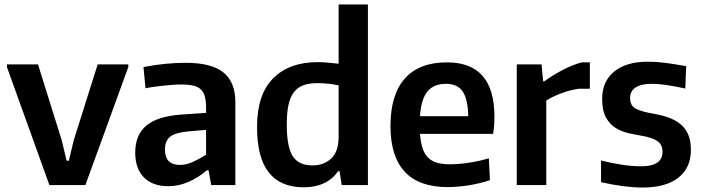

<svg xmlns="http://www.w3.org/2000/svg" viewBox="-20 -828 3144 859"><path d="M11 -528V-540H150L256 -201L278 -109H288L310 -201L417 -540H554V-528L362 0H201Z M733 5Q662 5 623.5 -34.5Q585 -74 585 -145Q585 -224 634 -265.5Q683 -307 786 -315L902 -323V-344Q902 -374 897 -394.5Q892 -415 879 -427.5Q866 -440 844.5 -445Q823 -450 789 -450Q773 -450 753.5 -448.5Q734 -447 713 -445Q692 -443 671 -440Q650 -437 631 -433L622 -528Q673 -538 720 -542.5Q767 -547 811 -547Q926 -547 979.5 -504Q1033 -461 1033 -370V0H925L913 -66H905Q867 -33 823 -14Q779 5 733 5ZM786 -90Q814 -90 845 -104.5Q876 -119 902 -136V-247L822 -240Q765 -235 741.5 -216.5Q718 -198 718 -159Q718 -90 786 -90Z M1339 10Q1235 10 1182.5 -56.5Q1130 -123 1130 -260Q1130 -405 1202 -477.5Q1274 -550 1402 -550Q1426 -550 1448.5 -547.5Q1471 -545 1495 -543V-808H1626V0H1509L1499 -62H1493Q1442 10 1339 10ZM1378 -88Q1429 -88 1462 -119Q1495 -150 1495 -216V-446Q1473 -451 1449 -453.5Q1425 -456 1399 -456Q1363 -456 1337 -446.5Q1311 -437 1294.5 -415Q1278 -393 1270.5 -358Q1263 -323 1263 -271Q1263 -171 1289.5 -129.5Q1316 -88 1378 -88Z M1982 9Q1855 9 1791 -59.5Q1727 -128 1727 -264Q1727 -404 1791 -476.5Q1855 -549 1980 -549Q2192 -549 2192 -307Q2192 -281 2190.5 -263.5Q2189 -246 2186 -229H1859Q1862 -191 1870.5 -165Q1879 -139 1895 -123Q1911 -107 1935 -100Q1959 -93 1993 -93Q2031 -93 2078 -100Q2125 -107 2167 -120L2172 -22Q2131 -8 2080.5 0.5Q2030 9 1982 9ZM1975 -453Q1920 -453 1892 -418.5Q1864 -384 1859 -308H2075Q2073 -386 2049.5 -419.5Q2026 -453 1975 -453Z M2292 -540H2403L2410 -464H2415Q2450 -490 2495.5 -514Q2541 -538 2583 -549H2619V-431H2571Q2532 -426 2492 -411Q2452 -396 2424 -378V0H2292Z M2855 11Q2775 11 2669 -13V-110Q2717 -98 2762.5 -91Q2808 -84 2849 -84Q2944 -84 2944 -149Q2944 -181 2921.5 -196.5Q2899 -212 2854 -220Q2825 -225 2793 -232Q2761 -239 2734.5 -255.5Q2708 -272 2691 -302.5Q2674 -333 2674 -386Q2674 -464 2728 -508Q2782 -552 2879 -552Q2915 -552 2954.5 -547Q2994 -542 3050 -532L3046 -432Q2995 -443 2959.5 -448Q2924 -453 2896 -453Q2848 -453 2823.5 -436.5Q2799 -420 2799 -390Q2799 -354 2826 -341Q2853 -328 2900 -320Q2936 -314 2967 -303.5Q2998 -293 3021.5 -275Q3045 -257 3058 -228.5Q3071 -200 3071 -157Q3071 -77 3015 -33Q2959 11 2855 11Z"/></svg>

Font: Encode Sans Narrow
Style: SemiBold
Weight: 600
Designer: Pablo Impallari, Andres Torresi
Foundry: Pablo Impallari, Andres Torresi
Version: Version 1.000; ttfautohint (v1.00) -l 8 -r 50 -G 200 -x 14 -